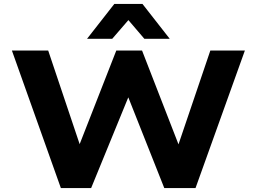

<svg xmlns="http://www.w3.org/2000/svg" viewBox="-20 -964 1315 984"><path d="M292 0 41 -705H227L391 -217H385L576 -705H708L898 -216H892L1058 -705H1235L982 0H822L638 -464H637L447 0ZM426 -765 566 -944H710L850 -765H720L638 -861L555 -765Z"/></svg>

Font: Nunito Sans 7pt SemiExpanded ExtraBold
Style: Regular
Weight: 800
Width: 6
Designer: Vernon Adams
Foundry: Vernon Adams
Version: Version 3.101;gftools[0.9.27]